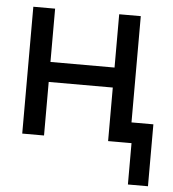

<svg xmlns="http://www.w3.org/2000/svg" viewBox="-49 -546 680 754"><g transform="rotate(5 290.5 -168.5)"><path d="M391 -81.1V0H482.9V163H562V-81.1ZM52.1 -500V0H138V-211.1H390.6V0H475.7V-500H390.6V-289.9H138V-500Z"/></g></svg>

Font: Overused Grotesk Light
Style: Regular
Weight: 300
Designer: RandomMaerks
Version: Version 0.005